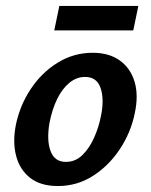

<svg xmlns="http://www.w3.org/2000/svg" viewBox="-20 -611 505 644"><path d="M174 13Q116 13 81 -14.5Q46 -42 34 -88.5Q22 -135 33 -191Q46 -256 82.5 -311.5Q119 -367 173 -400.5Q227 -434 291 -434Q346 -434 382 -408Q418 -382 431.5 -336.5Q445 -291 432 -231Q419 -167 382.5 -111.5Q346 -56 292.5 -21.5Q239 13 174 13ZM201 -68Q233 -68 256.5 -91Q280 -114 296 -150Q312 -186 319 -224Q330 -278 317.5 -315.5Q305 -353 265 -353Q237 -353 213 -333.5Q189 -314 172 -279.5Q155 -245 146 -199Q136 -141 149.5 -104.5Q163 -68 201 -68ZM162 -509 179 -591H444L427 -509Z"/></svg>

Font: Ysabeau
Style: Bold Italic
Weight: 700
Italic angle: -12°
Designer: Christian Thalmann (Catharsis Fonts)
Version: Version 2.002